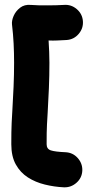

<svg xmlns="http://www.w3.org/2000/svg" viewBox="-20 -740 394 812"><path d="M330.6 -650.9Q333 -620.6 313 -596.9Q293 -573.2 262.2 -570.8Q252 -570.3 242.2 -569.8Q232.4 -569.3 222.2 -568.8Q203.6 -567.9 185.5 -568.8Q187 -544.9 188 -521.5Q189 -498 189 -474.6Q189 -419.9 186.8 -367.2Q184.6 -314.5 181.6 -263.7Q179.7 -231.9 178.7 -213.6Q177.7 -195.3 177.5 -177.7Q177.2 -160.2 177.2 -129.9Q177.2 -109.9 195.1 -104Q212.9 -98.1 257.3 -96.2Q288.1 -94.7 308.6 -71.8Q329.1 -48.8 328.1 -18.6Q326.7 12.2 303.7 32.7Q280.8 53.2 250.5 52.2Q209.5 50.3 169.7 40.5Q129.9 30.8 97.9 10.3Q65.9 -10.3 46.9 -44.4Q27.8 -78.6 27.8 -129.9Q27.8 -159.7 28.1 -179.4Q28.3 -199.2 29.3 -220Q30.3 -240.7 32.2 -272.5Q35.2 -322.8 37.4 -373.5Q39.6 -424.3 39.6 -474.6Q39.6 -515.6 37.6 -555.7Q35.6 -595.7 30.8 -635.7Q28.8 -652.3 37.6 -672.6Q46.4 -692.9 64.9 -707.3Q83.5 -721.7 110.4 -719.2Q127.4 -717.8 145 -717.5Q162.6 -717.3 181.2 -717.3Q199.7 -717.3 216.8 -717.8Q233.9 -718.3 250.5 -719.2Q280.8 -721.7 304.4 -701.7Q328.1 -681.6 330.6 -650.9Z"/></svg>

Font: Mikhak ExtraBold
Style: Regular
Weight: 800
Designer: Amin Abedi
Version: Version 3.3